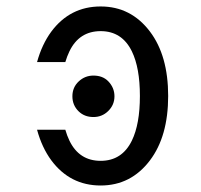

<svg xmlns="http://www.w3.org/2000/svg" viewBox="-20 -567 626 597"><path d="M270.5 -332Q299.3 -332 316.4 -314.5Q335.9 -294.4 335.9 -267.6Q335.9 -240.7 316.4 -221.7Q297.4 -203.1 270.5 -203.1Q242.7 -203.1 224.6 -220.7Q205.1 -239.7 205.1 -267.6Q205.1 -295.4 224.6 -313.7Q244.1 -332 270.5 -332ZM95.2 -163.6H183.1Q188.5 -145 195.8 -129.9Q226.1 -66.9 293 -66.9Q359.4 -66.9 390.1 -129.9Q415 -181.2 415 -268.6Q415 -356 390.1 -407.2Q359.4 -470.2 293 -470.2Q226.1 -470.2 195.8 -407.2Q188.5 -392.1 183.1 -374H95.2Q110.4 -429.2 139.6 -468.8Q197.8 -546.9 293 -546.9Q387.2 -546.9 446.3 -468.8Q502.9 -394 502.9 -268.6Q502.9 -143.1 446.3 -68.4Q387.2 9.8 293 9.8Q197.8 9.8 139.6 -68.4Q110.4 -107.9 95.2 -163.6Z"/></svg>

Font: Consola Mono
Style: Book
Weight: 400
Monospace: yes
Designer: Wojciech Kalinowski "wmk69" (wmk69@o2.pl)
Foundry: Wojciech Kalinowski "wmk69" (wmk69@o2.pl)
Version: Version 2.1.0